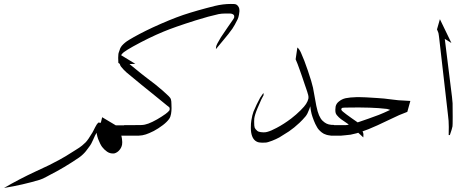

<svg xmlns="http://www.w3.org/2000/svg" viewBox="-111 -679 2344 961"><path d="M496.1 0Q497.6 3.4 499.5 16.1Q502 34.2 500 44.9Q496.6 62 484.9 74.2Q476.1 84 462.9 88.4Q457 90.3 444.3 88.4Q433.6 86.4 424.8 80.1Q410.2 69.8 399.9 56.2Q390.1 42.5 379.9 16.1Q376 5.4 372.1 -14.6Q370.6 -11.2 368.4 -7.3Q366.2 -3.4 364.3 0Q361.3 6.3 356 18.6Q350.6 30.8 346.2 39.1Q341.8 47.4 335 56.2Q324.2 70.8 319.1 77.4Q314 84 304.4 93.3Q294.9 102.5 284.2 109.9Q208 161.6 140.1 195.8Q134.8 198.7 123.5 204.8Q112.3 210.9 104.2 214.6Q96.2 218.3 88.4 220.7Q2.9 246.6 -90.8 261.7Q-17.6 218.8 68.4 178.7Q116.7 156.2 135 147.5Q153.3 138.7 185.3 121.3Q217.3 104 249.5 83Q255.9 79.1 268.6 71Q281.2 63 286.1 59.8Q291 56.6 299.8 49.6Q308.6 42.5 317.4 33.7Q329.6 21.5 351.6 -15.6Q355 -21.5 358.9 -29.5Q362.8 -37.6 365.2 -42Q367.2 -45.9 373 -55.7Q374 -57.6 380.9 -65.4L393.6 -64.5L400.4 -92.3L468.3 -51.8H530.3V0Z M537.1 -358.4Q543.9 -353 555.4 -343.5Q566.9 -334 573.7 -328.6Q596.2 -309.6 626 -287.1Q655.8 -264.6 667.5 -255.4Q707 -223.6 732.9 -198.2Q742.2 -189.5 744.6 -181.2Q747.1 -173.3 747.1 -156.7Q747.1 -153.3 747.3 -147.2Q747.6 -141.1 747.6 -138.2Q747.6 -123.5 745.1 -108.9Q742.7 -93.8 735.4 -83.5Q724.1 -67.9 704.1 -52.7Q681.6 -35.6 658.7 -23.4Q633.3 -10.7 619.1 -6.3Q601.6 -0.5 583 0H510.3V-52.7H553.7Q583 -52.7 596.7 -53.2Q613.8 -53.7 631.8 -60.5Q650.4 -67.4 675.3 -81.5Q698.2 -94.7 717.3 -108.4Q731.9 -119.1 737.3 -127Q738.3 -128.4 738.3 -135.7Q738.3 -139.2 736.6 -141.4Q734.9 -143.6 731 -146.5Q727.1 -149.4 725.6 -150.4Q710.9 -163.1 688.2 -180.9Q665.5 -198.7 654.3 -208.5Q642.1 -218.3 597.4 -254.4Q552.7 -290.5 522.9 -315.9Q507.8 -329.1 494.6 -345.7Q491.2 -349.6 488.3 -359.4L481.4 -364.3Q480.5 -385.7 480.5 -389.2Q480.5 -392.6 481.4 -406.2Q481.9 -413.6 484.4 -418.9Q485.8 -422.4 487.5 -427.7Q489.3 -433.1 490.2 -435.8Q491.2 -438.5 493.7 -442.6Q496.1 -446.8 499 -450.2Q513.7 -466.8 534.2 -479Q582.5 -508.3 653.3 -541.5Q740.2 -581.5 805.7 -604Q873 -626.5 964.8 -649.4Q1005.4 -659.2 1043.9 -659.2Q1063 -659.2 1066.4 -658.2Q1073.7 -656.2 1077.6 -651.9Q1085.4 -643.1 1086.4 -636.2Q1088.9 -622.6 1085.4 -606.9Q1083 -591.8 1078.1 -582Q1063 -551.3 1052.2 -535.6Q1035.2 -511.2 1007.6 -478.8Q980 -446.3 969.7 -433.1Q969.7 -434.1 970 -437.7Q970.2 -441.4 970.7 -444.8Q971.7 -451.2 977.5 -462.4Q992.7 -489.3 994.6 -492.2Q1007.8 -512.7 1027.6 -541Q1047.4 -569.3 1057.1 -583.5Q1061 -589.4 1061.5 -593.8Q1062 -602.1 1057.6 -605.5Q1050.8 -611.3 1039.1 -611.3H1016.6Q998.5 -611.3 983.4 -608.4Q935.5 -598.1 867.2 -576.7Q760.7 -543 707 -520.5Q634.8 -490.7 554.7 -446.3Q523.4 -428.7 508.3 -417.5Q499 -409.7 495.1 -402.8L566.4 -359.4Z M1561 0Q1537.1 0 1522.9 -4.4Q1508.3 -8.8 1499.5 -16.1Q1482.9 -29.3 1476.1 -42Q1466.3 -58.6 1460 -75.2Q1452.1 -95.7 1448.7 -108.4Q1444.8 -122.6 1441.9 -147Q1440.9 -144.5 1439.7 -140.4Q1438.5 -136.2 1437.5 -133.8Q1428.2 -108.4 1418.5 -96.7Q1402.3 -77.6 1388.2 -64.5Q1361.3 -39.1 1335.4 -21.5Q1303.2 -0.5 1287.1 8.8Q1271 17.6 1251 25.4Q1227.1 34.7 1217.3 34.7Q1214.4 34.7 1209 34.9Q1203.6 35.2 1201.2 35.2Q1184.1 35.2 1173.8 29.8Q1158.2 22 1150.9 2.4Q1144.5 -14.6 1144.5 -39.1Q1144.5 -62 1147 -76.2Q1151.4 -103.5 1157.7 -120.1Q1158.2 -121.1 1173.8 -156.2Q1180.7 -170.9 1190.9 -189.5Q1192.9 -193.4 1207.5 -213.9L1208.5 -203.1Q1201.2 -189.9 1196.8 -180.7Q1190.9 -168.5 1177.2 -135.7Q1163.6 -103 1161.6 -84.5Q1161.1 -81.1 1161.1 -69.3Q1161.1 -47.4 1163.6 -40.5Q1166.5 -32.7 1176.3 -24.4Q1182.6 -19 1194.3 -17.6Q1203.1 -16.6 1208 -16.6Q1218.3 -16.6 1225.6 -18.6Q1246.1 -23.9 1273.9 -39.1Q1310.1 -58.1 1346.7 -85.9Q1372.1 -105.5 1393.1 -126.5Q1414.1 -147.5 1420.9 -158.7Q1430.2 -173.3 1432.6 -185.5Q1434.1 -193.8 1431.6 -203.1Q1431.2 -206.1 1426.8 -219.7Q1424.8 -226.6 1420.7 -237.8Q1416.5 -249 1414.1 -256.8Q1409.2 -272.5 1400.6 -296.9Q1392.1 -321.3 1389.6 -328.1Q1377.9 -361.8 1368.7 -382.3L1377.4 -441.4Q1387.2 -433.6 1395.5 -415Q1412.1 -378.4 1429.7 -326.2Q1450.2 -266.1 1455.6 -240.2Q1459.5 -222.7 1463.9 -194.8Q1468.3 -167 1472.2 -149.4Q1478.5 -118.7 1485.8 -102.1Q1493.7 -84 1503.4 -74.7Q1514.2 -64.5 1523.9 -60.1Q1532.7 -55.7 1546.9 -54.2Q1551.8 -53.7 1561 -53.7Z M1679.2 -66.4Q1733.4 -84.5 1785.2 -104Q1806.6 -112.3 1841.8 -128.9Q1839.4 -129.4 1834.7 -131.3Q1830.1 -133.3 1826.2 -133.8Q1784.2 -138.7 1739.7 -140.1Q1697.8 -141.1 1686 -141.1Q1678.2 -141.1 1660.9 -140.9Q1643.6 -140.6 1632.3 -140.6Q1607.9 -140.6 1602.1 -139.2Q1599.6 -138.7 1598.1 -135Q1596.7 -131.3 1597.7 -128.9Q1600.1 -124.5 1605.5 -120.1Q1619.1 -108.4 1648.4 -87.9Q1668.9 -72.8 1679.2 -66.4ZM1682.1 -14.6Q1680.2 -13.7 1672.9 -11.7Q1657.2 -7.3 1643.6 -4.9Q1633.3 -3.4 1616.9 -2Q1600.6 -0.5 1595.7 0H1543.5V-52.7H1619.1Q1628.4 -52.7 1634.8 -55.7Q1628.4 -60.1 1620.1 -65.9Q1615.7 -69.3 1608.4 -74Q1601.1 -78.6 1595.5 -82.8Q1589.8 -86.9 1584.5 -92.3Q1572.8 -103 1569.3 -112.8Q1567.4 -118.2 1567.4 -129.4Q1567.4 -137.7 1568.8 -145.5Q1571.8 -160.2 1584.5 -170.4Q1599.6 -183.1 1619.1 -187.5Q1639.6 -191.9 1675.8 -192.9H1685.5Q1710.9 -192.9 1774.9 -188.5Q1794.4 -187.5 1811 -185.8Q1827.6 -184.1 1847.4 -181.4Q1867.2 -178.7 1883.3 -177.2Q1894.5 -176.3 1913.1 -175.5Q1931.6 -174.8 1942.9 -173.8L1927.7 -119.1Q1896.5 -106.9 1887.2 -103Q1865.2 -93.3 1832 -77.1Q1798.8 -61 1778.3 -51.8Q1726.1 -28.3 1703.6 -21.5Q1707.5 -14.2 1708 -7.8Q1708.5 -4.9 1707.5 8.8Z M2148.4 -463.9 2115.2 -484.4 2151.4 -193.4Q2151.4 -191.9 2152.6 -180.2Q2153.8 -168.5 2154.3 -162.1Q2154.8 -151.4 2154.8 -93.8Q2154.8 -51.3 2153.8 -46.4Q2151.4 -33.2 2140.6 -2.9H2134.8Q2134.8 -11.2 2135 -24.7Q2135.3 -38.1 2135.3 -43.5Q2135.3 -50.8 2134.3 -74.2Q2134.3 -78.1 2131.3 -103L2086.9 -490.7Q2085.9 -495.1 2085.4 -502Q2085 -508.8 2083.5 -513.7Q2082.5 -517.1 2079.8 -523.4Q2077.1 -529.8 2076.2 -531.7L2090.8 -583Z"/></svg>

Font: LaylaThuluth
Style: Regular
Weight: 400
Version: Version 2.0